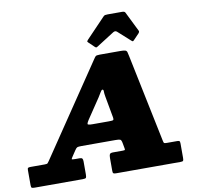

<svg xmlns="http://www.w3.org/2000/svg" viewBox="-163 -1118 1275 1227"><g transform="rotate(-10 475.0 -505.0)"><path d="M-60 -20V-118Q-60 -129.5 -55.8 -132.2Q-51.5 -135 -40 -135H52Q67.5 -135 71 -138.8Q74.5 -142.5 80.5 -151L479 -741Q487.5 -754 492.8 -759.5Q498 -765 520 -765H654Q676.5 -765 685.5 -762Q694.5 -759 697.2 -750.2Q700 -741.5 703.5 -723L821.5 -153Q824 -140.5 826.8 -137.8Q829.5 -135 845 -135H911Q922.5 -135 926.2 -131.8Q930 -128.5 930 -116V-23Q930 -9 927 -4.5Q924 0 910 0H492Q479.5 0 474.8 -3Q470 -6 470 -19V-103Q470 -120 474 -127.5Q478 -135 496.5 -135H556Q572 -135 573 -138.2Q574 -141.5 571.5 -154L566 -184Q562.5 -203 555.2 -206.5Q548 -210 525 -210H304Q282.5 -210 276 -207Q269.5 -204 261 -191L237 -155Q227.5 -141 228 -138Q228.5 -135 253 -135H279Q292 -135 296 -129.2Q300 -123.5 300 -110V-28Q300 -10 296.5 -5Q293 0 275 0H-36Q-50.5 0 -55.2 -2.8Q-60 -5.5 -60 -20ZM465.5 -497 377.5 -366Q367.5 -350.5 366.5 -342.8Q365.5 -335 397 -335H501Q523 -335 530.2 -337Q537.5 -339 533.5 -359L509 -494Q505 -516 505.2 -528.8Q505.5 -541.5 498 -541.5Q492 -541.5 484.5 -528Q477 -514.5 465.5 -497ZM497 -820 460.5 -855Q455.5 -860.5 456.2 -863Q457 -865.5 463 -872L586.5 -1001Q592 -1007 598 -1008.2Q604 -1009.5 615 -1009.5H707.5Q724.5 -1009.5 728.5 -1001L792 -872.5Q796 -865 787 -855L751.5 -818Q745 -811.5 742.8 -812.2Q740.5 -813 735 -817.5L654.5 -890Q643.5 -899.5 629.5 -890.5L514 -817Q507.5 -813 504.2 -814.5Q501 -816 497 -820Z"/></g></svg>

Font: Besley* Fatface
Style: Italic
Weight: 900
Italic angle: -13°
Designer: Owen Earl
Foundry: indestructible type*
Version: Version 3.000; ttfautohint (v1.8.3)